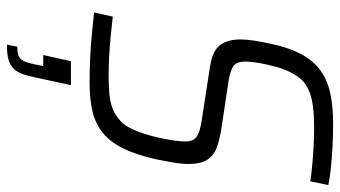

<svg xmlns="http://www.w3.org/2000/svg" viewBox="-234 -502 983 555"><g transform="rotate(90 257.5 -224.5)"><path d="M219 8Q187 8 150.5 6.5Q114 5 79 1.5Q44 -2 16 -5L28 -59Q54 -56 84.5 -53Q115 -50 145 -48.5Q175 -47 197 -47Q226 -47 249.5 -49Q273 -51 292.5 -58Q312 -65 328 -80Q339 -88 349 -107Q359 -126 366.5 -149.5Q374 -173 379 -196.5Q384 -220 386.5 -239Q389 -258 389 -268Q389 -286 381.5 -295.5Q374 -305 356.5 -310Q339 -315 309 -319L173 -340Q127 -347 110.5 -369Q94 -391 94 -428Q94 -446 97.5 -468.5Q101 -491 107 -518Q118 -569 136.5 -603.5Q155 -638 182.5 -658.5Q210 -679 249 -687.5Q288 -696 338 -696Q373 -696 407 -694Q441 -692 469.5 -689Q498 -686 515 -682L504 -630Q485 -633 458 -635.5Q431 -638 402.5 -639.5Q374 -641 349 -641Q316 -641 291 -638Q266 -635 248.5 -628.5Q231 -622 218 -612Q203 -599 191.5 -577.5Q180 -556 173 -530.5Q166 -505 162 -481.5Q158 -458 158 -442Q158 -417 171.5 -407.5Q185 -398 218 -393L345 -374Q378 -369 402.5 -361Q427 -353 440.5 -334Q454 -315 454 -277Q454 -267 452.5 -253.5Q451 -240 448 -223.5Q445 -207 441 -187Q428 -128 409.5 -90Q391 -52 364.5 -30.5Q338 -9 302.5 -0.5Q267 8 219 8ZM109 247 115 217Q132 217 141 213.5Q150 210 155.5 200Q161 190 165 171L171 142H139L157 62H226L205 160Q200 186 193.5 203Q187 220 176.5 229.5Q166 239 150 243Q134 247 109 247Z"/></g></svg>

Font: Saira SemiCondensed Light
Style: Italic
Weight: 300
Width: 4
Italic angle: -12°
Designer: Hector Gatti with collaboration of the Omnibus-Type team
Foundry: Omnibus-Type
Version: Version 1.101